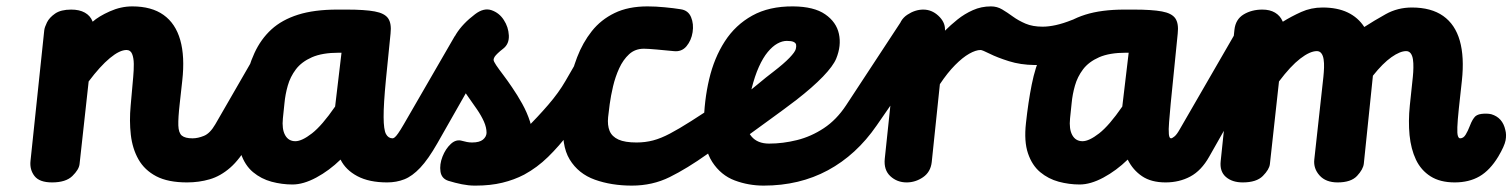

<svg xmlns="http://www.w3.org/2000/svg" viewBox="-20 -571 4734 601"><path d="M565.5 0Q506 0 469.2 -19.2Q432.5 -38.5 413.5 -72Q394.5 -105.5 389.5 -149Q384.5 -192.5 389 -240.5L397 -330.5Q399 -352 398.8 -371Q398.5 -390 393.5 -402.2Q388.5 -414.5 376 -414.5Q354.5 -414.5 324 -389.2Q293.5 -364 257.5 -316L229 -57Q227 -40 206.5 -20Q186 0 143 0Q103.5 0 88 -20Q72.5 -40 75.5 -67.5L118.5 -476Q119.5 -485.5 127 -500.8Q134.5 -516 152.5 -528.5Q170.5 -541 203 -541Q228.5 -541 245.5 -531.5Q262.5 -522 269.5 -504.5L270 -503Q289 -520 323.8 -535.5Q358.5 -551 394 -551Q454.5 -551 492 -524.2Q529.5 -497.5 544.2 -445.8Q559 -394 550.5 -318.5L542.5 -246Q537.5 -202 538.2 -178.5Q539 -155 549.2 -146.5Q559.5 -138 582.5 -138ZM582.5 -138Q599.5 -138 618.5 -145.8Q637.5 -153.5 654 -182L795 -426.5Q802 -439.5 809 -439.5Q818.5 -440 824.8 -419.5Q831 -399 833 -366.5Q835 -334 831.5 -299Q828.5 -273 822.2 -247.8Q816 -222.5 805 -203.5L759 -122.5Q731 -72.5 700.5 -46Q670 -19.5 636.5 -9.8Q603 0 565.5 0Q533 0 516.2 -19.5Q499.5 -39 499 -63.5Q498.5 -90.5 519.2 -114.2Q540 -138 582.5 -138Z M865.5 -200.5Q862 -167 872.5 -148Q883 -129 904.5 -129Q925 -129 956.5 -153.5Q988 -178 1029 -237.5L1049 -406H1041Q989 -406 956.5 -391.8Q924 -377.5 906.2 -354Q888.5 -330.5 880.8 -303Q873 -275.5 870.5 -248.5Q868 -221.5 865.5 -200.5ZM1192 0Q1135.5 0 1098.8 -19.5Q1062 -39 1046 -71.5Q1010.5 -37 970 -15.2Q929.5 6.5 895.5 6.5Q862.5 6.5 830 -2.2Q797.5 -11 772 -32.2Q746.5 -53.5 733.8 -91Q721 -128.5 727.5 -186Q734.5 -251 745.5 -306.2Q756.5 -361.5 776.5 -405Q796.5 -448.5 829.5 -478.8Q862.5 -509 913 -525Q963.5 -541 1036 -541H1064.5Q1122 -541 1153 -535.2Q1184 -529.5 1195 -513.5Q1206 -497.5 1202.5 -466L1188 -321.5Q1180.5 -244 1180.8 -204.5Q1181 -165 1188.2 -151.5Q1195.5 -138 1209 -138ZM1209 -138Q1211.5 -138 1215.5 -141Q1219.5 -144 1226.2 -153.5Q1233 -163 1244 -182L1403 -457Q1406 -462 1409 -462Q1418 -462 1428.5 -432Q1439 -402 1444.5 -367Q1448.5 -342.5 1449 -320.8Q1449.5 -299 1444 -289.5L1349 -122.5Q1320.5 -72.5 1295.5 -46Q1270.5 -19.5 1245.8 -9.8Q1221 0 1192 0Q1164.5 0 1150.2 -19.8Q1136 -39.5 1136.5 -64Q1137 -91 1154.8 -114.5Q1172.5 -138 1209 -138Z M1465.5 10Q1447 10 1425.8 5.8Q1404.5 1.5 1383.5 -5Q1362 -12 1358.8 -34Q1355.5 -56 1365 -80.5Q1374.5 -105 1391.2 -120.5Q1408 -136 1427 -130Q1434 -128 1441.8 -126.5Q1449.5 -125 1457.5 -125Q1481 -125 1491.8 -134Q1502.5 -143 1503 -155Q1503 -172 1494.8 -190.5Q1486.5 -209 1473.2 -228.5Q1460 -248 1445.5 -268Q1429.5 -290.5 1414.5 -313Q1399.5 -335.5 1390.5 -357.8Q1381.5 -380 1383.5 -400.5Q1387 -431.5 1407.8 -464.5Q1428.5 -497.5 1467 -526.5Q1494.5 -547.5 1518.8 -539Q1543 -530.5 1557 -508.5Q1571.5 -486.5 1572.8 -460Q1574 -433.5 1555.5 -419Q1544.5 -410.5 1538 -404.2Q1531.5 -398 1528.5 -393.5Q1525.5 -389 1525 -384Q1525 -379 1533.2 -366.8Q1541.5 -354.5 1555 -336.8Q1568.5 -319 1583 -297.5Q1599.5 -273.5 1614.8 -246Q1630 -218.5 1639 -190.5Q1648 -162.5 1645 -136.5Q1640.5 -84.5 1612.2 -52.2Q1584 -20 1544.2 -5Q1504.5 10 1465.5 10ZM1469 10Q1458 10 1459.5 3Q1461 -8.5 1488.5 -35.8Q1516 -63 1555 -99.5Q1589 -131.5 1626 -168Q1663 -204.5 1696 -242.8Q1729 -281 1750 -317.5L1809 -419.5Q1819 -437.5 1834.5 -437.5Q1853 -437.5 1870.8 -416.5Q1888.5 -395.5 1895 -371Q1898.5 -358.5 1897.8 -347Q1897 -335.5 1891 -327L1832.5 -248.5Q1795 -198.5 1762.2 -155.8Q1729.5 -113 1695.5 -79.8Q1661.5 -46.5 1621 -24.5Q1589.5 -8 1552.2 1Q1515 10 1469 10Z M2088.5 -411Q2063.5 -413.5 2035.5 -416Q2007.5 -418.5 1995.5 -418.5Q1968 -418.5 1949.2 -401.2Q1930.5 -384 1918.2 -357.2Q1906 -330.5 1899 -300.8Q1892 -271 1888.5 -245Q1885 -219 1883.5 -204Q1881 -179 1888.2 -161.2Q1895.5 -143.5 1915.8 -134.2Q1936 -125 1972.5 -125L1958 10Q1894 10 1842.2 -8.5Q1790.5 -27 1763.2 -71.8Q1736 -116.5 1744.5 -196Q1750 -245 1759.5 -295.5Q1769 -346 1786.5 -391.8Q1804 -437.5 1832.5 -473.5Q1861 -509.5 1903.8 -530.2Q1946.5 -551 2007 -551Q2032.5 -551 2061 -548.2Q2089.5 -545.5 2111 -542Q2134.5 -538.5 2143.2 -517.2Q2152 -496 2148 -470.2Q2144 -444.5 2128.8 -426.2Q2113.5 -408 2088.5 -411ZM1972.5 -125Q2000 -125 2024.5 -131.5Q2049 -138 2077 -152.8Q2105 -167.5 2143.5 -192L2200 -228.5Q2203.5 -231.5 2208.5 -230.5Q2220 -229.5 2230 -210.2Q2240 -191 2242.5 -168.5Q2245 -151.5 2242 -136Q2239 -120.5 2228.5 -113L2194.5 -89Q2130.5 -43.5 2076.5 -16.8Q2022.5 10 1958 10Q1935.5 10 1924.2 -9.5Q1913 -29 1913.5 -53Q1914 -79.5 1928.8 -102.2Q1943.5 -125 1972.5 -125Z M2387.5 -121.5Q2405 -121.5 2414.5 -102Q2424 -82.5 2423.5 -58.5Q2423.5 -33.5 2411 -11.8Q2398.5 10 2370.5 10Q2323 10 2279.8 -6.2Q2236.5 -22.5 2209.5 -64Q2182.5 -105.5 2183 -181Q2184 -256 2199.8 -323Q2215.5 -390 2248.8 -441.5Q2282 -493 2334.8 -522.2Q2387.5 -551.5 2462.5 -551Q2528 -550.5 2563 -526.2Q2598 -502 2606 -465Q2614 -428 2597.5 -387.5Q2588 -364.5 2556 -331.2Q2524 -298 2472.5 -258Q2434.5 -229 2391.5 -198Q2348.5 -167 2305.5 -135.5L2300.5 -266.5Q2326.5 -286 2352.8 -308Q2379 -330 2401.5 -347Q2434 -372 2451.2 -390Q2468.5 -408 2471 -417.5Q2473 -425.5 2472 -431Q2471 -436.5 2464.2 -439.8Q2457.5 -443 2443 -443Q2428.5 -443 2413.2 -434.5Q2398 -426 2383.2 -408.2Q2368.5 -390.5 2355.5 -361.8Q2342.5 -333 2332.5 -292.8Q2322.5 -252.5 2317 -199.5Q2313.5 -166.5 2332.2 -144Q2351 -121.5 2387.5 -121.5ZM2387.5 -121.5Q2430.5 -121.5 2474.8 -132.5Q2519 -143.5 2558.8 -169.8Q2598.5 -196 2628.5 -241.5L2802.5 -506.5Q2807 -513 2813.5 -513Q2827 -513 2843.5 -490.2Q2860 -467.5 2865 -436Q2868 -417.5 2865 -397.5Q2862 -377.5 2849.5 -359.5L2724 -178Q2660.5 -86 2571.5 -38Q2482.5 10 2370.5 10Q2347 10 2334.8 -8.5Q2322.5 -27 2322.5 -50Q2322.5 -76 2338.5 -98.8Q2354.5 -121.5 2387.5 -121.5Z M2818 0Q2788 0 2767 -19.5Q2746 -39 2749.5 -74L2792 -477.5Q2795.5 -508.5 2820 -524.8Q2844.5 -541 2870 -541Q2896.5 -541 2917.2 -521.8Q2938 -502.5 2938 -479.5V-475Q2955.5 -492.5 2977.2 -510Q2999 -527.5 3025.2 -539.2Q3051.5 -551 3082 -551Q3099 -551 3102.8 -533.5Q3106.5 -516 3101.5 -493.5Q3095.5 -465.5 3080.5 -440Q3065.5 -414.5 3049.5 -414.5Q3034.5 -414.5 3013.8 -402.8Q2993 -391 2969.5 -367.2Q2946 -343.5 2922 -307.5L2896.5 -63.5Q2893 -32.5 2869.2 -16.2Q2845.5 0 2818 0ZM3082 -551Q3101 -551 3117 -541.5Q3133 -532 3150.5 -519.2Q3168 -506.5 3190.2 -497Q3212.5 -487.5 3243.5 -487.5Q3262.5 -487.5 3285.2 -492.5Q3308 -497.5 3335.5 -508.5Q3350 -514.5 3359.5 -511.5Q3379 -507 3380 -480.8Q3381 -454.5 3362.5 -427.5Q3354.5 -416 3343 -405.5Q3331.5 -395 3316 -388Q3291.5 -376.5 3266.5 -371.8Q3241.5 -367 3218 -367.5Q3174.5 -368 3138 -379.5Q3101.5 -391 3078 -402.8Q3054.5 -414.5 3049.5 -414.5Q3030 -414.5 3022 -436Q3014 -457.5 3018 -483Q3022 -508.5 3037.8 -529.8Q3053.5 -551 3082 -551Z M3359.5 6.5Q3326.5 6.5 3294 -2.2Q3261.5 -11 3236 -32.2Q3210.5 -53.5 3197.8 -91Q3185 -128.5 3191.5 -186Q3198.5 -251 3209.5 -306.2Q3220.5 -361.5 3240.5 -405Q3260.5 -448.5 3293.5 -478.8Q3326.5 -509 3377 -525Q3427.5 -541 3500 -541H3528.5Q3586 -541 3617 -535.2Q3648 -529.5 3659 -513.5Q3670 -497.5 3666.5 -466L3644.5 -246.5Q3641.5 -213 3639.5 -188.8Q3637.5 -164.5 3638.8 -151.2Q3640 -138 3645.5 -138Q3666 -138 3676.2 -117.5Q3686.5 -97 3685.5 -72Q3684.5 -45.5 3670.5 -22.8Q3656.5 0 3628.5 0Q3583.5 0 3554.8 -19.5Q3526 -39 3510 -71.5Q3474.5 -37 3434 -15.2Q3393.5 6.5 3359.5 6.5ZM3368.5 -129Q3389 -129 3420.5 -153.5Q3452 -178 3493 -237.5L3513 -406H3505Q3453 -406 3420.5 -391.8Q3388 -377.5 3370.2 -354Q3352.5 -330.5 3344.8 -303Q3337 -275.5 3334.5 -248.5Q3332 -221.5 3329.5 -200.5Q3326 -167 3336.5 -148Q3347 -129 3368.5 -129ZM3645.5 -138Q3649 -138 3656.2 -143.8Q3663.5 -149.5 3673 -166.5L3866 -500.5Q3875 -516 3886.5 -516Q3901.5 -516.5 3915.5 -493.8Q3929.5 -471 3934.5 -440Q3938 -420 3935.8 -398.8Q3933.5 -377.5 3923.5 -360L3765 -80.5Q3740.5 -37 3706 -18.5Q3671.5 0 3628.5 0Q3613.5 0 3605.5 -17Q3597.5 -34 3597 -56.5Q3596.5 -85 3608.2 -111.5Q3620 -138 3645.5 -138Z M3870 0Q3837 0 3817.2 -17.2Q3797.5 -34.5 3801 -66.5L3844 -477.5Q3847.5 -510.5 3872.8 -525.8Q3898 -541 3931.5 -541Q3955 -541 3971 -531.5Q3987 -522 3994.5 -505L3995.5 -503Q4022 -519.5 4053 -533.5Q4084 -547.5 4120 -547.5Q4166 -547.5 4198.5 -532Q4231 -516.5 4250.5 -486.5Q4280.5 -506 4317.8 -526.8Q4355 -547.5 4399.5 -547.5Q4460 -547.5 4497.5 -521Q4535 -494.5 4549.5 -443.5Q4564 -392.5 4556 -318.5L4546.5 -231.5Q4542.5 -193.5 4541.8 -173.2Q4541 -153 4543.5 -145.5Q4546 -138 4550.5 -138Q4570 -138 4580.2 -118.5Q4590.5 -99 4590 -74Q4590 -47 4576.2 -23.5Q4562.5 0 4533.5 0Q4488 0 4458 -19Q4428 -38 4412.2 -71.2Q4396.5 -104.5 4392.2 -148Q4388 -191.5 4393 -240.5L4402.5 -330.5Q4404 -345 4404.2 -359.2Q4404.5 -373.5 4402.8 -385.2Q4401 -397 4395.8 -404Q4390.5 -411 4381.5 -411Q4362.5 -411 4335.5 -392Q4308.5 -373 4277.5 -334L4249 -58.5Q4247 -41 4228 -20.5Q4209 0 4167 0Q4130 0 4110.5 -21.8Q4091 -43.5 4094 -71.5L4122.5 -330.5Q4124 -345 4124.5 -359.2Q4125 -373.5 4123.2 -385.2Q4121.5 -397 4116.2 -404Q4111 -411 4102 -411Q4080.5 -411 4050 -387.5Q4019.5 -364 3983.5 -316L3955 -57Q3953 -40.5 3933 -20.2Q3913 0 3870 0ZM4550.5 -138Q4561 -138 4568 -149.8Q4575 -161.5 4580.2 -175.2Q4585.5 -189 4589.5 -195.5L4593.5 -201.5Q4600.5 -212.5 4617.5 -214.5Q4634.5 -216.5 4648 -213.5Q4683.5 -203 4692 -164Q4696 -149.5 4692.8 -131.8Q4689.5 -114 4670 -81Q4644 -38 4611.2 -19Q4578.5 0 4533.5 0Q4513.5 0 4503 -18.8Q4492.5 -37.5 4492.5 -61Q4492.5 -89 4507 -113.5Q4521.5 -138 4550.5 -138Z"/></svg>

Font: Edu NSW ACT Cursive
Style: Regular
Weight: 400
Designer: Tina and Corey Anderson, Eben Sorkin, Mirko Velimirovic
Foundry: Sorkin Type Co.
Version: Version 2.000